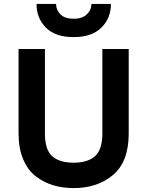

<svg xmlns="http://www.w3.org/2000/svg" viewBox="-20 -951 754 983"><path d="M357 -761Q263 -761 215 -809.5Q167 -858 167 -931H267Q267 -900 289.5 -877.5Q312 -855 357 -855Q401 -855 424.5 -877.5Q448 -900 448 -931H548Q548 -858 499 -809.5Q450 -761 357 -761ZM75 -268V-700H210V-268Q210 -185 247 -151.5Q284 -118 357 -118Q429 -118 466.5 -151.5Q504 -185 504 -268V-700H639V-268Q639 -123 559 -55.5Q479 12 357 12Q301 12 252.5 -2.5Q204 -17 163 -48.5Q122 -80 98.5 -136Q75 -192 75 -268Z"/></svg>

Font: ReCut ExtraBold
Style: Regular
Weight: 800
Designer: Giant Group (for alternate capitals set)
Version: Version 2.002;FEAKit 1.0